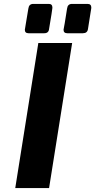

<svg xmlns="http://www.w3.org/2000/svg" viewBox="-20 -962 487 982"><path d="M58 0 176 -742H349L231 0ZM324 -792Q305 -792 305 -810Q305 -811 306 -815.5Q307 -820 311 -843Q315 -866 323 -918Q326 -942 348 -942H428Q447 -942 447 -923Q447 -923 446.5 -918Q446 -913 442 -890Q438 -867 430 -814Q427 -792 404 -792ZM126 -792Q107 -792 107 -810Q107 -811 108 -815.5Q109 -820 112.5 -843Q116 -866 125 -918Q128 -942 150 -942H230Q248 -942 248 -923Q248 -923 247.5 -918Q247 -913 243.5 -890Q240 -867 231 -814Q229 -792 206 -792Z"/></svg>

Font: Exo Thin ExtraBold
Style: Italic
Weight: 800
Italic angle: -9°
Version: Version 2.000